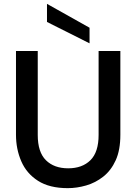

<svg xmlns="http://www.w3.org/2000/svg" viewBox="-20 -965 707 997"><path d="M332 12Q237 12 177.5 -26Q118 -64 90.5 -127.5Q63 -191 63 -265V-700H176V-264Q176 -175 218.5 -133Q261 -91 334 -91Q407 -91 449.5 -133Q492 -175 492 -264V-700H605V-265Q605 -186 581 -133Q557 -80 516.5 -48Q476 -16 427.5 -2Q379 12 332 12ZM445 -740 224 -851V-945L445 -821Z"/></svg>

Font: Rethink Sans SemiBold
Style: Regular
Weight: 600
Designer: The Rethink Sans project authors (Hans Thiessen). DM Sans designed by Colophon Foundry.
Foundry: Rethink Communications LLC
Version: Version 1.001